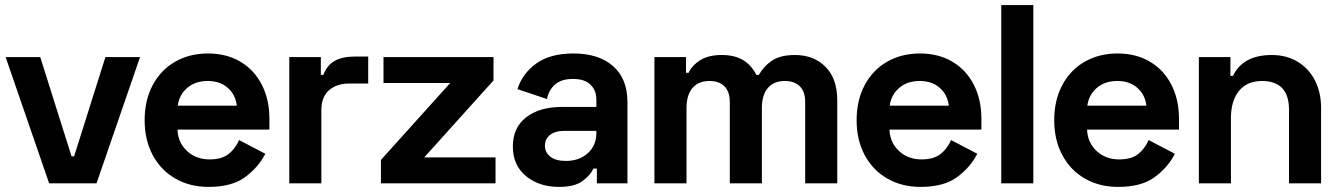

<svg xmlns="http://www.w3.org/2000/svg" viewBox="-20 -720 5258 754"><path d="M138 -496 261 -106H271L394 -496H530L359 0H173L2 -496Z M548 -248Q548 -326 579.5 -385.5Q611 -445 667.5 -477.5Q724 -510 797 -510Q869 -510 923.5 -478Q978 -446 1008 -387.5Q1038 -329 1038 -254V-211H677Q679 -160 714.5 -127Q750 -94 803 -94Q851 -94 877.5 -115Q904 -136 919 -170L1022 -116Q994 -62 942 -24Q890 14 799 14Q726 14 669 -18.5Q612 -51 580 -110.5Q548 -170 548 -248ZM910 -305Q905 -348 874.5 -375Q844 -402 796 -402Q747 -402 715.5 -375Q684 -348 678 -305Z M1240 -426H1250Q1264 -464 1294.5 -481Q1325 -498 1374 -498H1426V-392H1352Q1302 -392 1272 -365.5Q1242 -339 1242 -288V0H1116V-496H1240Z M1918 -496V-404L1646 -102H1926V0H1476V-92L1748 -394H1486V-496Z M2012 -370Q2032 -432 2086.5 -471Q2141 -510 2232 -510Q2331 -510 2387.5 -460.5Q2444 -411 2444 -319V0H2324V-58H2310Q2299 -32 2267.5 -9Q2236 14 2176 14Q2097 14 2045.5 -28.5Q1994 -71 1994 -145Q1994 -219 2046.5 -259.5Q2099 -300 2186 -300H2322V-328Q2322 -365 2299 -387.5Q2276 -410 2230 -410Q2185 -410 2160 -388.5Q2135 -367 2128 -331ZM2120 -148Q2120 -121 2141.5 -104.5Q2163 -88 2202 -88Q2255 -88 2288.5 -118.5Q2322 -149 2322 -198V-206H2195Q2160 -206 2140 -190Q2120 -174 2120 -148Z M2674 -496V-434H2684Q2700 -466 2732 -485Q2764 -504 2814 -504Q2866 -504 2899 -483.5Q2932 -463 2950 -426H2960Q2981 -462 3013.5 -483Q3046 -504 3102 -504Q3175 -504 3221.5 -458Q3268 -412 3268 -326V0H3142V-320Q3142 -360 3121 -381Q3100 -402 3062 -402Q3019 -402 2995.5 -374.5Q2972 -347 2972 -296V0H2846V-320Q2846 -360 2825 -381Q2804 -402 2766 -402Q2723 -402 2699.5 -374.5Q2676 -347 2676 -296V0H2550V-496Z M3344 -248Q3344 -326 3375.5 -385.5Q3407 -445 3463.5 -477.5Q3520 -510 3593 -510Q3665 -510 3719.5 -478Q3774 -446 3804 -387.5Q3834 -329 3834 -254V-211H3473Q3475 -160 3510.5 -127Q3546 -94 3599 -94Q3647 -94 3673.5 -115Q3700 -136 3715 -170L3818 -116Q3790 -62 3738 -24Q3686 14 3595 14Q3522 14 3465 -18.5Q3408 -51 3376 -110.5Q3344 -170 3344 -248ZM3706 -305Q3701 -348 3670.5 -375Q3640 -402 3592 -402Q3543 -402 3511.5 -375Q3480 -348 3474 -305Z M4038 0H3912V-700H4038Z M4120 -248Q4120 -326 4151.5 -385.5Q4183 -445 4239.5 -477.5Q4296 -510 4369 -510Q4441 -510 4495.5 -478Q4550 -446 4580 -387.5Q4610 -329 4610 -254V-211H4249Q4251 -160 4286.5 -127Q4322 -94 4375 -94Q4423 -94 4449.5 -115Q4476 -136 4491 -170L4594 -116Q4566 -62 4514 -24Q4462 14 4371 14Q4298 14 4241 -18.5Q4184 -51 4152 -110.5Q4120 -170 4120 -248ZM4482 -305Q4477 -348 4446.5 -375Q4416 -402 4368 -402Q4319 -402 4287.5 -375Q4256 -348 4250 -305Z M4812 -496V-422H4822Q4861 -504 4975 -504Q5032 -504 5076 -477.5Q5120 -451 5144 -404Q5168 -357 5168 -296V0H5042V-290Q5042 -346 5015 -374Q4988 -402 4936 -402Q4878 -402 4846 -363.5Q4814 -325 4814 -256V0H4688V-496Z"/></svg>

Font: Space Grotesk Variable
Style: Regular
Weight: 400
Designer: Florian Karsten (Space Grotesk), Colophon Foundry (Space Mono)
Foundry: Florian Karsten
Version: Version 1.106